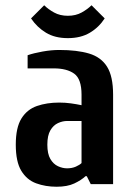

<svg xmlns="http://www.w3.org/2000/svg" viewBox="-20 -700 515 730"><path d="M195 10Q153 10 117.5 -3Q82 -16 61 -50.5Q40 -85 40 -150Q40 -215 61.5 -249.5Q83 -284 120.5 -297Q158 -310 205 -310Q228 -310 249.5 -307Q271 -304 290 -300V-340Q290 -400 262 -420Q234 -440 185 -440H85V-490Q108 -498 141.5 -504Q175 -510 205 -510Q273 -510 318.5 -496.5Q364 -483 387 -446.5Q410 -410 410 -340V0H325L310 -30H305Q289 -15 262.5 -2.5Q236 10 195 10ZM235 -60Q254 -60 268.5 -66.5Q283 -73 290 -80V-240H235Q218 -240 200.5 -232Q183 -224 171.5 -204.5Q160 -185 160 -150Q160 -115 171.5 -95.5Q183 -76 200.5 -68Q218 -60 235 -60ZM238 -555Q189 -555 155 -575.5Q121 -596 98 -630L148 -680Q163 -665 185.5 -652.5Q208 -640 238 -640Q268 -640 290.5 -652.5Q313 -665 328 -680L378 -630Q356 -596 321.5 -575.5Q287 -555 238 -555Z"/></svg>

Font: Cuprum
Style: Regular
Weight: 400
Designer: Jovanny Lemonad
Foundry: Jovanny Lemonad
Version: Version 3.000